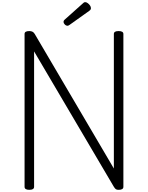

<svg xmlns="http://www.w3.org/2000/svg" viewBox="-20 -1740 1367 1774"><path d="M251 14Q207 14 207 -14V-1426Q207 -1440 218 -1446.5Q229 -1453 251 -1453Q269 -1453 281 -1446.5Q293 -1440 301 -1426L1032 -183V-1426Q1032 -1440 1043 -1446.5Q1054 -1453 1076 -1453Q1120 -1453 1120 -1426V-14Q1120 0 1109 7Q1098 14 1077 14Q1061 14 1052 9Q1043 4 1032 -14L295 -1265V-14Q295 0 284 7Q273 14 251 14ZM605 -1502Q590 -1502 578.5 -1514Q567 -1526 567 -1537Q567 -1541 568.5 -1546Q570 -1551 576 -1557L746 -1709Q751 -1714 755.5 -1717Q760 -1720 769 -1720Q778 -1720 790.5 -1711Q803 -1702 811.5 -1689.5Q820 -1677 820 -1665Q820 -1658 817.5 -1653Q815 -1648 805 -1640L624 -1511Q618 -1507 613.5 -1504.5Q609 -1502 605 -1502Z"/></svg>

Font: Playwrite ID
Style: Regular
Weight: 400
Designer: Veronika Burian, José Scaglione
Foundry: TypeTogether
Version: Version 1.002